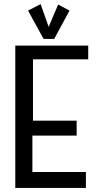

<svg xmlns="http://www.w3.org/2000/svg" viewBox="-20 -916 467 932"><path d="M408.2 -694.8V-627.9H140.1V-330.1H352.1V-257.8H137.2V-81.1H397V-3.9H54.2V-694.8ZM317.4 -864.7 243.2 -727.1H191.4L116.2 -864.7L177.2 -896L228 -752H202.1L262.2 -894Z"/></svg>

Font: Englebert
Style: Regular
Weight: 400
Designer: Astigmatic (AOETI)
Foundry: Astigmatic (AOETI)
Version: Version 1.000